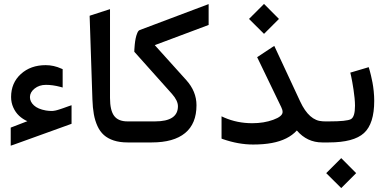

<svg xmlns="http://www.w3.org/2000/svg" viewBox="-20 -727 1968 980"><path d="M243.7 -160.6Q247.1 -160.6 250.2 -160.9Q253.4 -161.1 257.3 -161.9Q261.2 -162.6 264.2 -163.1Q267.1 -163.6 272.7 -165.3Q278.3 -167 281.5 -168Q284.7 -168.9 292 -171.4Q299.3 -173.8 303.5 -175.3Q307.6 -176.8 317.1 -180.2Q326.7 -183.6 332 -185.5L345.2 -189.9V-176.3V-102.1V-95.2L338.9 -92.8L47.9 12.2L34.7 16.6V2.9V-68.8V-75.7L41 -78.1L119.6 -108.4Q95.7 -119.1 77.4 -136.2Q59.1 -153.3 47.9 -178.2Q36.6 -203.1 36.6 -231.9Q36.6 -303.7 86.4 -349.1Q136.2 -394.5 213.4 -394.5Q254.4 -394.5 293.9 -376.5L299.8 -374V-367.7V-293V-280.3L287.6 -283.7Q249 -293.9 214.4 -293.9Q180.2 -293.9 156.5 -274.9Q132.8 -255.9 132.8 -231.4Q132.8 -208 153.1 -189.2Q173.3 -170.4 213.9 -163.1Q230 -160.6 243.7 -160.6Z M640.6 0H630.9Q590.8 0 560.5 -10Q530.3 -20 510.3 -37.8Q490.2 -55.7 477.5 -83.5Q464.8 -111.3 459 -144Q453.1 -176.8 451.7 -219.7L437.5 -646.5L444.3 -648.9L528.8 -676.3L541.5 -680.2V-667V-227.1Q541.5 -164.1 562.5 -135.7Q583.5 -107.4 630.4 -107.4H640.6Q644 -107.4 646.7 -92.5Q649.4 -77.6 649.4 -62.5V-45.9Q649.4 -30.3 646.7 -15.1Q644 0 640.6 0Z M635.3 -107.4H771.5Q888.2 -107.4 888.2 -184.6Q888.2 -213.4 857.9 -247.6L668 -460L665.5 -462.9Q665.5 -466.8 665.8 -473.9Q666 -481 667.7 -498.8Q669.4 -516.6 672.4 -531Q675.3 -545.4 680.7 -558.3Q686 -571.3 693.4 -573.7L1044.9 -706.1V-691.9V-606.4V-599.6L770 -496.6L930.2 -318.8Q982.9 -260.7 982.9 -189.9Q982.9 -95.7 924.8 -47.9Q866.7 0 754.9 0H635.3Q616.7 0 616.7 -45.9V-62.5Q616.7 -107.4 635.3 -107.4Z M1639.6 0H1624.5Q1547.4 0 1495.1 -61Q1472.7 -36.6 1440.9 -20.8Q1409.2 -4.9 1367.4 2.9Q1325.7 10.7 1272 10.7Q1196.8 10.7 1117.2 -17.1L1110.8 -19.5V-26.4V-118.2V-133.3L1124.5 -127Q1190.9 -98.1 1267.6 -98.1Q1326.7 -98.1 1374.5 -115.5Q1422.4 -132.8 1422.4 -155.3Q1422.4 -166.5 1415.5 -180.2L1296.4 -427.2L1292.5 -435.1L1299.8 -439.9L1370.6 -486.8L1379.9 -492.7L1384.8 -482.4L1512.2 -209Q1558.1 -110.4 1626.5 -107.9L1639.6 -107.4Q1643.1 -107.4 1645.8 -92.5Q1648.4 -77.6 1648.4 -62.5V-45.9Q1648.4 -30.3 1645.8 -15.1Q1643.1 0 1639.6 0ZM1327.6 -707 1403.8 -630.4 1327.6 -554.2 1251 -630.4Z M1634.3 -107.4H1660.2Q1749.5 -107.4 1770.8 -118.7Q1792 -129.9 1792 -187.5Q1792 -204.1 1789.8 -226.8Q1787.6 -249.5 1784.4 -269.8Q1781.2 -290 1778.1 -308.1Q1774.9 -326.2 1772.5 -336.9L1770 -347.7L1768.1 -356.4L1776.9 -358.9L1852.5 -381.3L1861.8 -384.3L1864.7 -375Q1865.7 -371.6 1867.4 -365.7Q1869.1 -359.9 1873.5 -341.8Q1877.9 -323.7 1881.3 -305.4Q1884.8 -287.1 1887.5 -261.5Q1890.1 -235.8 1890.1 -212.4Q1890.1 -95.7 1837.9 -47.9Q1785.6 0 1658.2 0H1634.3Q1615.7 0 1615.7 -45.9V-62.5Q1615.7 -107.4 1634.3 -107.4ZM1721.7 80.1 1797.9 156.7 1721.7 232.9 1645 156.7Z"/></svg>

Font: Samim WOL
Style: Medium-WOL
Weight: 500
Foundry: DejaVu fonts team - Redesigned by Saber Rastikerdar
Version: Version 4.0.0